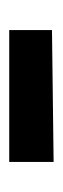

<svg xmlns="http://www.w3.org/2000/svg" viewBox="119 -882 136 414"><g transform="rotate(-90 187.0 -675.0)"><path d="M44.9 -627.4 329.1 -630.9V-723.1H44.9Z"/></g></svg>

Font: Parastoo
Style: Bold
Weight: 700
Foundry: Saber Rastikerdar (saber.rastikerdar@gmail.com)
Version: Version 2.0.1